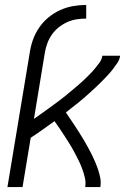

<svg xmlns="http://www.w3.org/2000/svg" viewBox="-20 -755 540 775"><path d="M10 0 100 -542Q104 -569 113 -594.5Q122 -620 138 -643.5Q154 -667 176 -685Q198 -703 223.5 -714.5Q249 -726 275.5 -730.5Q302 -735 328 -735V-680Q309 -680 289.5 -677Q270 -674 252 -666Q234 -658 217.5 -645Q201 -632 189.5 -615.5Q178 -599 171 -580Q164 -561 161 -542L117 -275Q130 -284 143 -293.5Q156 -303 169 -312Q182 -321 194.5 -330.5Q207 -340 220 -349.5Q233 -359 245 -369Q257 -379 269.5 -389.5Q282 -400 294 -410Q306 -420 317.5 -431Q329 -442 340.5 -453.5Q352 -465 362 -477Q372 -489 381.5 -502Q391 -515 393 -530H465Q463 -515 454 -501.5Q445 -488 435 -475Q425 -462 414 -450.5Q403 -439 392 -427.5Q381 -416 369 -405Q357 -394 345 -383Q333 -372 321 -361.5Q309 -351 296.5 -341Q284 -331 271 -321Q258 -311 246 -301Q255 -287 264.5 -273.5Q274 -260 283 -246Q292 -232 301 -218Q310 -204 318.5 -189.5Q327 -175 335 -160.5Q343 -146 350.5 -131Q358 -116 364.5 -100.5Q371 -85 376.5 -68.5Q382 -52 385 -35Q388 -18 385 0H324Q327 -19 322.5 -38Q318 -57 311.5 -74.5Q305 -92 296.5 -109Q288 -126 279.5 -142Q271 -158 261 -174Q251 -190 241 -205.5Q231 -221 221 -236Q211 -251 200 -266Q176 -249 152.5 -232Q129 -215 104 -199L71 0Z"/></svg>

Font: Iosevka Curly Light Oblique
Style: Regular
Weight: 300
Italic angle: -9°
Monospace: yes
Designer: Belleve Invis
Foundry: Belleve Invis
Version: Version 11.1.0; ttfautohint (v1.8.3)